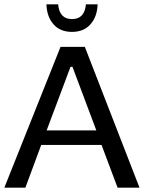

<svg xmlns="http://www.w3.org/2000/svg" viewBox="-42 -865 663 885"><path d="M601 0H500L426 -197H148L75 0H-22L237 -649H349ZM402 -264 292 -557H283L173 -264ZM408 -845Q406 -788 375 -753Q344 -718 290 -718Q235 -718 204.5 -753Q174 -788 172 -845H226Q232 -777 290 -777Q348 -777 354 -845Z"/></svg>

Font: Gamestation Display
Style: Regular
Weight: 400
Designer: Jonas Hecksher
Foundry: Jonas Hecksher, Playtypeª, e-types AS
Version: Version 1.003